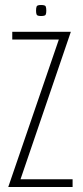

<svg xmlns="http://www.w3.org/2000/svg" viewBox="-20 -747 331 767"><path d="M13 0 215 -589H29V-620H263L62 -31H270V0ZM144 -683Q129 -683 126.5 -688.5Q124 -694 124 -704Q124 -716 126.5 -721.5Q129 -727 144 -727Q160 -727 162.5 -721.5Q165 -716 165 -704Q165 -694 162.5 -688.5Q160 -683 144 -683Z"/></svg>

Font: Smooch Sans Light
Style: Regular
Weight: 300
Designer: Robert E. Leuschke
Foundry: Robert E. Leuschke
Version: Version 1.010; ttfautohint (v1.8.3)